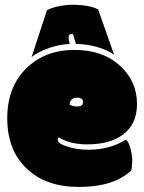

<svg xmlns="http://www.w3.org/2000/svg" viewBox="-20 -753 593 789"><path d="M303.2 15.1Q168 15.1 89.8 -60.1Q9.8 -135.7 9.8 -267.3Q9.8 -398.9 92.3 -476.1Q168.5 -547.9 285.2 -547.9Q401.9 -547.9 472.4 -483.6Q543 -419.4 543 -325.7Q543 -242.2 484.9 -199.7Q431.2 -159.7 338.4 -159.7Q269 -159.7 221.2 -188.5Q217.3 -185.5 217.3 -177.7Q217.3 -163.1 255.9 -150.9Q294.4 -137.7 343.5 -137.7Q392.6 -137.7 432.9 -150.1Q473.1 -162.6 497.6 -179.7Q509.3 -169.4 516.4 -141.8Q523.4 -114.3 523.4 -91.6Q523.4 -68.8 519 -51.3Q481 -19 440.9 -5.4Q384.3 15.1 303.2 15.1ZM296.9 -315.4Q321.3 -315.4 321.3 -334Q321.3 -351.6 295.4 -351.6Q269.5 -351.6 265.6 -323.7Q279.3 -315.4 296.9 -315.4ZM266.6 -572.3Q229.5 -571.3 185.3 -556.9Q141.1 -542.5 109.9 -519L172.9 -710.9Q191.4 -721.2 221.4 -727.3Q251.5 -733.4 277.3 -733.4Q346.2 -733.4 383.3 -714.4L448.7 -528.3Q421.4 -547.9 377 -560.5Q334 -571.8 292 -572.8Q285.6 -592.3 279.8 -613.8Q269.5 -613.8 265.6 -610.4Q261.7 -606.9 261.7 -598.9Q261.7 -590.8 266.6 -572.3Z"/></svg>

Font: Modak
Style: Regular
Weight: 400
Version: Version 1.036;PS Version 1.000;hotconv 1.0.79;makeotf.lib2.5